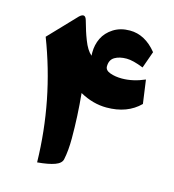

<svg xmlns="http://www.w3.org/2000/svg" viewBox="-111 -846 852 940"><g transform="rotate(15 314.5 -376.0)"><path d="M455.6 -603Q418.9 -603 395.3 -588.9Q371.6 -574.7 371.6 -541.5Q371.6 -521.5 397.7 -512.2Q423.8 -502.9 457 -502.9Q513.2 -502.9 572.8 -528.8L589.4 -409.2Q526.4 -346.2 420.9 -346.2Q352.5 -346.2 285.6 -383.3Q296.9 -268.6 296.9 -156.7Q296.9 -94.7 287.1 -48.3Q282.7 -26.9 251.2 -15.4Q219.7 -3.9 163.1 1Q156.7 -313 44.4 -604L175.8 -741.7Q203.1 -767.1 212.9 -733.4Q222.7 -699.7 228.3 -681.6Q233.9 -663.6 243.2 -639.6Q252.4 -615.7 262.5 -599.6Q272.5 -583.5 285.2 -572.3Q284.7 -577.6 284.7 -588.4Q284.7 -627.9 301 -661.6Q317.4 -695.3 352.5 -717.8Q387.7 -740.2 435.5 -740.2Q512.7 -740.2 571.8 -667L541.5 -581.5Q487.8 -603 455.6 -603Z"/></g></svg>

Font: Sahel Black FD
Style: Black-FD
Weight: 900
Foundry: Saber Rastikerdar (saber.rastikerdar@gmail.com)
Version: Version 3.3.1